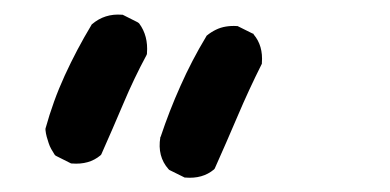

<svg xmlns="http://www.w3.org/2000/svg" viewBox="-20 -497 540 266"><path d="M234.9 -251.5 215.3 -261.2 214.4 -261.7 213.4 -262.7Q197.8 -280.3 202.1 -306.6V-307.1L202.6 -307.6Q205.6 -316.4 208.7 -325.2Q211.9 -334 215.3 -342.8Q218.8 -351.6 222.4 -360.4Q226.1 -369.1 230 -377.9Q245.6 -413.1 265.6 -446.3L266.1 -447.3L266.6 -447.8Q272.5 -452.6 279.1 -455.8Q285.6 -459 293 -460.2Q300.3 -461.4 308.1 -460.9H309.1L310.1 -460.4L329.6 -450.7L331.1 -450.2L331.5 -449.2Q344.7 -433.6 342.8 -409.7V-408.7L342.3 -407.7Q324.7 -372.6 309.1 -335.9Q293.5 -299.3 277.8 -264.2L277.3 -263.2L276.4 -262.2Q260.7 -249 236.8 -251H235.8ZM77.6 -271 58.1 -280.8 56.6 -281.7 55.7 -282.7Q53.2 -286.6 51 -290.5Q48.8 -294.4 47.4 -298.8Q45.9 -303.2 44.7 -307.6Q43.5 -312 43 -316.9V-317.9V-318.8Q48.3 -337.9 54.9 -356.2Q61.5 -374.5 69.8 -392.6Q86.4 -428.7 106.4 -461.9L106.9 -462.9L107.4 -463.4Q125 -478.5 148.9 -476.6H149.9L150.9 -476.1L170.4 -466.3L171.9 -465.3L172.9 -464.4Q185.5 -447.3 183.6 -423.3V-422.4L183.1 -420.9Q165.5 -388.2 150.9 -353.5Q136.2 -318.8 120.6 -283.7L120.1 -282.7L119.1 -281.7Q103.5 -268.6 79.6 -270.5H78.6Z"/></svg>

Font: NaikaiFont
Style: SemiBold
Weight: 600
Version: Version 1.89